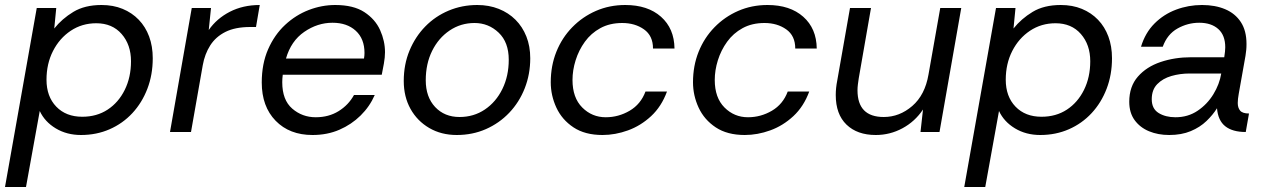

<svg xmlns="http://www.w3.org/2000/svg" viewBox="-34 -528 5074 768"><path d="M-14 220 113 -496H191L183 -414Q214 -453 259.5 -480.5Q305 -508 372 -508Q419 -508 456.5 -492.5Q494 -477 521 -449Q548 -421 562.5 -382Q577 -343 577 -295Q577 -229 555.5 -173Q534 -117 495.5 -75.5Q457 -34 404.5 -11Q352 12 290 12Q233 12 189 -14.5Q145 -41 125 -84L70 220ZM295 -61Q353 -61 396.5 -89.5Q440 -118 465 -168.5Q490 -219 490 -283Q490 -349 452.5 -392Q415 -435 351 -435Q294 -435 249 -405Q204 -375 178 -324Q152 -273 152 -209Q152 -142 191 -101.5Q230 -61 295 -61Z M646 0 733 -496H810L801 -408Q833 -454 885.5 -481Q938 -508 1005 -508L990 -420H967Q907 -420 868 -400.5Q829 -381 807 -346.5Q785 -312 777 -267L730 0Z M1216 12Q1124 12 1068.5 -45Q1013 -102 1013 -198Q1013 -273 1038.5 -331Q1064 -389 1106.5 -428.5Q1149 -468 1201 -488Q1253 -508 1307 -508Q1380 -508 1423.5 -479.5Q1467 -451 1486.5 -407.5Q1506 -364 1506 -319Q1506 -299 1501.5 -273.5Q1497 -248 1493 -229H1097Q1096 -221 1095.5 -213.5Q1095 -206 1095 -199Q1095 -128 1135 -93.5Q1175 -59 1229 -59Q1281 -59 1320.5 -83.5Q1360 -108 1382 -148H1465Q1445 -102 1408.5 -66Q1372 -30 1323.5 -9Q1275 12 1216 12ZM1110 -294H1422Q1423 -300 1423.5 -305.5Q1424 -311 1424 -316Q1424 -373 1389 -405Q1354 -437 1296 -437Q1236 -437 1183 -400.5Q1130 -364 1110 -294Z M1793 12Q1731 12 1683 -16Q1635 -44 1608 -92.5Q1581 -141 1581 -204Q1581 -270 1604 -325.5Q1627 -381 1667 -422Q1707 -463 1760.5 -485.5Q1814 -508 1875 -508Q1922 -508 1961 -492.5Q2000 -477 2028 -449Q2056 -421 2071.5 -382Q2087 -343 2087 -295Q2087 -231 2065 -175Q2043 -119 2003 -77Q1963 -35 1909.5 -11.5Q1856 12 1793 12ZM1804 -60Q1861 -60 1905.5 -90Q1950 -120 1975.5 -172Q2001 -224 2001 -289Q2001 -359 1960.5 -397.5Q1920 -436 1864 -436Q1809 -436 1764.5 -406Q1720 -376 1694.5 -324.5Q1669 -273 1669 -207Q1669 -140 1706.5 -100Q1744 -60 1804 -60Z M2376 12Q2306 12 2260 -18.5Q2214 -49 2191.5 -97.5Q2169 -146 2169 -199Q2169 -265 2191.5 -321Q2214 -377 2255 -419Q2296 -461 2350 -484.5Q2404 -508 2467 -508Q2557 -508 2610 -461Q2663 -414 2664 -334H2578Q2578 -385 2542 -410.5Q2506 -436 2455 -436Q2405 -436 2367.5 -415.5Q2330 -395 2305.5 -361Q2281 -327 2268.5 -287Q2256 -247 2256 -208Q2256 -137 2295 -98Q2334 -59 2389 -59Q2440 -59 2484.5 -85Q2529 -111 2548 -162H2634Q2612 -102 2570.5 -63.5Q2529 -25 2478 -6.5Q2427 12 2376 12Z M2945 12Q2875 12 2829 -18.5Q2783 -49 2760.5 -97.5Q2738 -146 2738 -199Q2738 -265 2760.5 -321Q2783 -377 2824 -419Q2865 -461 2919 -484.5Q2973 -508 3036 -508Q3126 -508 3179 -461Q3232 -414 3233 -334H3147Q3147 -385 3111 -410.5Q3075 -436 3024 -436Q2974 -436 2936.5 -415.5Q2899 -395 2874.5 -361Q2850 -327 2837.5 -287Q2825 -247 2825 -208Q2825 -137 2864 -98Q2903 -59 2958 -59Q3009 -59 3053.5 -85Q3098 -111 3117 -162H3203Q3181 -102 3139.5 -63.5Q3098 -25 3047 -6.5Q2996 12 2945 12Z M3469 12Q3395 12 3352 -29.5Q3309 -71 3309 -148Q3309 -176 3315 -206L3366 -496H3450L3401 -215Q3399 -202 3397.5 -190Q3396 -178 3396 -167Q3396 -60 3501 -60Q3564 -60 3615 -104Q3666 -148 3680 -230L3727 -496H3811L3724 0H3648L3658 -90Q3626 -42 3576 -15Q3526 12 3469 12Z M3823 220 3950 -496H4028L4020 -414Q4051 -453 4096.5 -480.5Q4142 -508 4209 -508Q4256 -508 4293.5 -492.5Q4331 -477 4358 -449Q4385 -421 4399.5 -382Q4414 -343 4414 -295Q4414 -229 4392.5 -173Q4371 -117 4332.5 -75.5Q4294 -34 4241.5 -11Q4189 12 4127 12Q4070 12 4026 -14.5Q3982 -41 3962 -84L3907 220ZM4132 -61Q4190 -61 4233.5 -89.5Q4277 -118 4302 -168.5Q4327 -219 4327 -283Q4327 -349 4289.5 -392Q4252 -435 4188 -435Q4131 -435 4086 -405Q4041 -375 4015 -324Q3989 -273 3989 -209Q3989 -142 4028 -101.5Q4067 -61 4132 -61Z M4643 12Q4598 12 4562 -3Q4526 -18 4504.5 -47.5Q4483 -77 4483 -121Q4483 -182 4517.5 -221.5Q4552 -261 4608.5 -280Q4665 -299 4730 -299H4863Q4865 -312 4866 -321.5Q4867 -331 4867 -339Q4867 -387 4839 -412Q4811 -437 4763 -437Q4717 -437 4676 -414Q4635 -391 4617 -341H4530Q4547 -397 4584 -434Q4621 -471 4670.5 -489.5Q4720 -508 4774 -508Q4827 -508 4867 -491Q4907 -474 4929.5 -439.5Q4952 -405 4952 -352Q4952 -338 4951 -328.5Q4950 -319 4948 -305L4921 -153Q4919 -142 4918 -133Q4917 -124 4917 -116Q4917 -97 4926.5 -85.5Q4936 -74 4962 -74L4949 0Q4896 0 4867 -23Q4838 -46 4834 -95Q4818 -69 4792 -44Q4766 -19 4729 -3.5Q4692 12 4643 12ZM4668 -59Q4718 -59 4756.5 -85Q4795 -111 4819.5 -151Q4844 -191 4851 -234H4725Q4686 -234 4651.5 -224Q4617 -214 4595 -191.5Q4573 -169 4573 -131Q4573 -93 4600.5 -76Q4628 -59 4668 -59Z"/></svg>

Font: Rethink Sans
Style: Italic
Weight: 400
Italic angle: -10°
Designer: The Rethink Sans project authors (Hans Thiessen). DM Sans designed by Colophon Foundry.
Foundry: Rethink Communications LLC
Version: Version 1.001